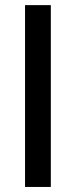

<svg xmlns="http://www.w3.org/2000/svg" viewBox="-20 -740 301 760"><path d="M79.1 0V-719.7H181.2V0Z"/></svg>

Font: Reddit Sans Condensed Medium
Style: Regular
Weight: 500
Designer: Stephen Hutchings
Foundry: Reddit
Version: Version 1.014